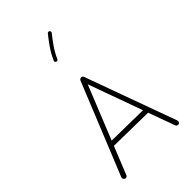

<svg xmlns="http://www.w3.org/2000/svg" viewBox="-301 -1140 1274 1274"><g transform="rotate(-45 336.0 -503.0)"><path d="M83 20.5Q76.7 17.1 73.7 10Q70.8 2.9 73.7 -3.4L336.4 -649.9Q339.8 -656.7 347.4 -659.4Q355 -662.1 361.3 -658.2Q368.2 -654.8 369.6 -648.9L603 -6.3Q605.5 0.5 602.5 7.3Q599.6 14.2 592.8 16.6Q585.9 19 579.1 16.1Q572.3 13.2 569.8 6.3L502.4 -180.2L186 -185.1L106.9 11.2Q99.1 27.3 83 20.5ZM352.1 -596.7 200.2 -220.2 489.7 -215.8ZM422.4 -1024.9Q426.3 -1021.5 427 -1016.1Q427.7 -1010.7 424.3 -1006.8Q397 -972.7 372.6 -937.7Q348.1 -902.8 327.1 -856.9Q321.8 -845.7 310.1 -850.6Q298.8 -856 303.7 -867.7Q325.2 -915.5 350.8 -952.1Q376.5 -988.8 403.8 -1022.9Q407.2 -1026.9 412.8 -1027.6Q418.5 -1028.3 422.4 -1024.9Z"/></g></svg>

Font: Mikhak-DS1-FD ExtraLight
Style: Regular
Weight: 200
Designer: Amin Abedi
Version: Version 3.2